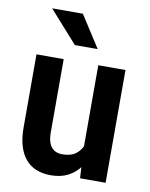

<svg xmlns="http://www.w3.org/2000/svg" viewBox="-85 -813 694 886"><g transform="rotate(10 262.0 -370.0)"><path d="M342.3 -125.5V-528.3H469.7V0H350.1ZM358.4 -234.9 397 -235.8Q397 -182.6 386.2 -137.7Q375.5 -92.8 353 -59.8Q330.6 -26.9 295.9 -8.5Q261.2 9.8 213.9 9.8Q178.2 9.8 148.7 -1.2Q119.1 -12.2 97.7 -35.9Q76.2 -59.6 64.5 -96.9Q52.7 -134.3 52.7 -187V-528.3H180.2V-186Q180.2 -160.2 185.3 -142.8Q190.4 -125.5 200 -114.7Q209.5 -104 221.9 -99.4Q234.4 -94.7 249 -94.7Q290.5 -94.7 314.2 -113.3Q337.9 -131.8 348.1 -163.6Q358.4 -195.3 358.4 -234.9ZM231 -750 326.7 -601.1H219.7L86.9 -750Z"/></g></svg>

Font: Roboto SemiCondensed SemiBold
Style: Regular
Weight: 600
Width: 4
Designer: Christian Robertson
Foundry: Google
Version: Version 3.009; 2024